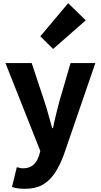

<svg xmlns="http://www.w3.org/2000/svg" viewBox="-20 -958 629 1200"><path d="M135 222Q109 222 90.5 219Q72 216 55 211L85 87Q93 88 103 91Q113 94 123 94Q165 94 188.5 72.5Q212 51 223 17L232 -14L14 -564H178L260 -317Q273 -278 283.5 -238Q294 -198 306 -157H311Q319 -197 329 -237Q339 -277 349 -317L421 -564H576L379 9Q353 79 321 126Q289 173 245 197.5Q201 222 135 222ZM312 -652 232 -731 406 -938 516 -831Z"/></svg>

Font: Noto Sans SC ExtraBold
Style: Regular
Weight: 800
Designer: Ryoko NISHIZUKA 西塚涼子 (kana, bopomofo & ideographs); Paul D. Hunt (Latin, Greek & Cyrillic); Sandoll Communications 산돌커뮤니
Foundry: Adobe
Version: Version 2.004-H2;hotconv 1.0.118;makeotfexe 2.5.65603